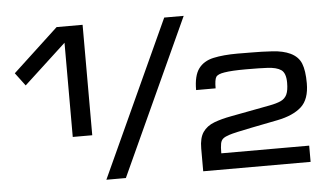

<svg xmlns="http://www.w3.org/2000/svg" viewBox="-52 -835 1586 920"><g transform="rotate(-5 741.5 -375.0)"><path d="M281.2 -218.3V-671.4L78.1 -483.9L31.2 -546.4L250 -749.5H375V-218.3ZM423.8 0 767.6 -750H861.3L517.6 0ZM889.6 0V-109.4Q889.6 -160.6 908.7 -188Q927.7 -215.3 962.9 -228.8Q998 -242.2 1045.9 -251L1234.4 -286.6Q1268.1 -293 1288.3 -302.2Q1308.6 -311.5 1317.9 -331.1Q1327.1 -350.6 1327.1 -387.7Q1327.1 -434.1 1305.2 -449.5Q1283.2 -464.8 1238.3 -466.8Q1221.7 -467.8 1196 -468.3Q1170.4 -468.8 1135.7 -468.8Q1066.9 -468.8 1032.2 -462.9Q1000 -458 991.7 -445.1Q983.4 -432.1 983.4 -390.6H889.6Q889.6 -459.5 914.1 -492.9Q938.5 -526.4 986.1 -536.9Q1033.7 -547.4 1103 -547.4Q1118.7 -547.4 1134.8 -547.1Q1150.9 -546.9 1167.5 -546.9Q1219.2 -546.9 1270.3 -543.7Q1321.3 -540.5 1355.5 -524.4Q1393.6 -506.3 1407.2 -472.2Q1420.9 -438 1420.9 -377Q1420.9 -299.8 1381.1 -263.9Q1341.3 -228 1265.6 -212.9L1139.6 -188Q1053.2 -170.9 1030.3 -163.1Q1009.8 -156.7 999.8 -148.7Q989.7 -140.6 986.6 -124.8Q983.4 -108.9 983.4 -78.1H1406.2V0Z"/></g></svg>

Font: Michroma
Style: Regular
Weight: 400
Designer: Vernon Adams
Foundry: Vernon Adams
Version: Version 1.100; ttfautohint (v1.8.4.7-5d5b);gftools[0.9.29]